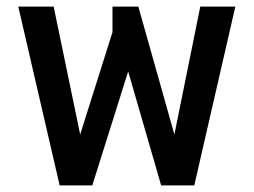

<svg xmlns="http://www.w3.org/2000/svg" viewBox="-20 -560 766 580"><path d="M160.2 0 35.2 -540H142.1L222.2 -153.8L319.8 -462.9V-540H397.9L506.8 -153.8L585 -540H690.9L566.9 0H466.8L367.2 -344.2L258.8 0Z"/></svg>

Font: Kanit
Style: Regular
Weight: 400
Designer: Katatrad Team
Foundry: CadsonDemak
Version: Version 1.000;PS 001.000;hotconv 1.0.88;makeotf.lib2.5.64775